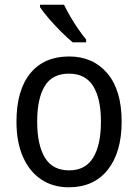

<svg xmlns="http://www.w3.org/2000/svg" viewBox="-20 -786 586 816"><path d="M497 -269Q497 -139 438 -64.5Q379 10 272 10Q205 10 155 -23.5Q105 -57 77.5 -119.5Q50 -182 50 -269Q50 -402 108.5 -474Q167 -546 274 -546Q375 -546 436 -474.5Q497 -403 497 -269ZM138 -269Q138 -171 170.5 -116.5Q203 -62 274 -62Q343 -62 376 -116Q409 -170 409 -269Q409 -367 376 -420Q343 -473 273 -473Q202 -473 170 -420Q138 -367 138 -269ZM252 -766Q263 -743 279 -715.5Q295 -688 313 -662Q331 -636 346 -618V-606H289Q267 -624 239 -652Q211 -680 186.5 -708.5Q162 -737 150 -756V-766Z"/></svg>

Font: Noto Sans Thai SemCond
Style: Regular
Weight: 400
Width: 4
Designer: Monotype Design Team
Foundry: Monotype Imaging Inc.
Version: Version 2.002; ttfautohint (v1.8.4.7-5d5b)